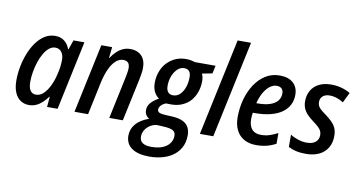

<svg xmlns="http://www.w3.org/2000/svg" viewBox="-90 -1000 2765 1480"><g transform="rotate(10 1292.0 -260.0)"><path d="M162.1 9.8Q124.5 9.8 95.7 -9.3Q66.9 -28.3 50.5 -66.7Q34.2 -105 34.2 -162.1Q34.2 -212.4 44.2 -266.4Q54.2 -320.3 73.7 -370.8Q93.3 -421.4 122.1 -461.9Q150.9 -502.4 188.2 -526.4Q225.6 -550.3 271.5 -550.3Q300.3 -550.3 322.3 -540Q344.2 -529.8 360.1 -511.2Q376 -492.7 384.8 -466.8H388.7L414.6 -540.5H500L385.3 0H302.7L310.1 -80.6H307.1Q287.6 -54.7 265.9 -34.2Q244.1 -13.7 218.5 -2Q192.9 9.8 162.1 9.8ZM201.7 -78.1Q233.9 -78.1 260.5 -104Q287.1 -129.9 306.9 -171.1Q326.7 -212.4 337.4 -258.3Q346.2 -293.9 349.9 -322.3Q353.5 -350.6 353.5 -376.5Q353.5 -415 335.9 -438.2Q318.4 -461.4 286.6 -461.4Q261.2 -461.4 238.8 -443.1Q216.3 -424.8 198.5 -394Q180.7 -363.3 168 -325Q155.3 -286.6 148.4 -246.1Q141.6 -205.6 141.6 -168.9Q141.6 -123.5 157 -100.8Q172.4 -78.1 201.7 -78.1Z M517.6 0 632.3 -541H716.8L707.5 -454.6H710Q727.5 -481.9 749.5 -503.7Q771.5 -525.4 798.6 -538.3Q825.7 -551.3 858.4 -551.3Q895 -551.3 922.1 -536.9Q949.2 -522.5 964.1 -494.4Q979 -466.3 979 -424.3Q979 -404.3 975.3 -380.4Q971.7 -356.4 966.8 -332.5L896 0H790L859.4 -327.6Q863.8 -349.1 866.9 -368.9Q870.1 -388.7 870.1 -404.3Q870.1 -431.6 857.4 -445.3Q844.7 -459 818.8 -459Q788.6 -459 761.7 -435.3Q734.9 -411.6 713.9 -366.9Q692.9 -322.3 678.7 -259.3L624 0Z M1145 240.2Q1055.7 240.2 1007.1 206.3Q958.5 172.4 958.5 107.9Q959 55.7 993.2 16.1Q1027.3 -23.4 1094.2 -46.9Q1077.6 -55.7 1067.9 -71.8Q1058.1 -87.9 1058.1 -108.9Q1058.1 -140.1 1079.1 -165Q1100.1 -189.9 1141.6 -213.4Q1116.2 -229.5 1102.1 -259Q1087.9 -288.6 1087.9 -328.6Q1087.9 -379.9 1107.7 -426.5Q1127.4 -473.1 1164.1 -502.9Q1189 -524.9 1222.4 -537.4Q1255.9 -549.8 1294.4 -549.8Q1315.9 -549.8 1333.7 -546.4Q1351.6 -543 1366.2 -538.1H1526.9L1513.7 -476.1L1433.6 -460.4Q1439.9 -448.7 1443.1 -433.1Q1446.3 -417.5 1445.8 -399.4Q1445.8 -355.5 1430.4 -314Q1415 -272.5 1387.7 -243.2Q1360.8 -215.8 1324 -200.4Q1287.1 -185.1 1241.2 -185.1Q1227.5 -185.1 1217.8 -185.5Q1208 -186 1201.7 -186Q1175.3 -175.8 1162.4 -160.4Q1149.4 -145 1149.4 -129.4Q1149.4 -115.7 1160.2 -108.4Q1166.5 -104 1177 -101.6Q1187.5 -99.1 1202.6 -98.1L1273.4 -94.2Q1320.8 -90.8 1350.6 -75.9Q1380.4 -61 1394.5 -34.9Q1408.7 -8.8 1408.7 28.3Q1408.7 84.5 1384.5 127.2Q1360.4 169.9 1316.9 196.8Q1283.7 217.8 1240 228.8Q1196.3 239.7 1145 240.2ZM1149.9 163.6Q1185.1 163.6 1214.1 155.8Q1243.2 147.9 1263.7 133.3Q1284.7 118.7 1296.6 96.9Q1308.6 75.2 1308.6 49.3Q1308.6 38.6 1305.7 29.8Q1302.7 21 1295.4 14.2Q1286.6 5.9 1270 1Q1253.4 -3.9 1229 -5.9L1160.2 -9.8Q1130.4 -6.3 1106.4 9.8Q1082.5 25.9 1068.8 49.1Q1055.2 72.3 1055.2 97.7Q1055.2 132.3 1079.3 148.2Q1103.5 164.1 1149.9 163.6ZM1242.7 -256.8Q1272.5 -256.8 1294.4 -276.6Q1316.4 -296.4 1329.8 -329.8Q1343.3 -363.3 1344.7 -404.8Q1346.2 -425.3 1342.8 -440.2Q1339.4 -455.1 1331.1 -463.9Q1324.7 -470.7 1315.2 -474.4Q1305.7 -478 1293 -478Q1270.5 -478 1252 -465.3Q1233.4 -452.6 1219.7 -431.6Q1206.1 -410.6 1198.2 -384.8Q1190.4 -358.9 1189.5 -331.5Q1189 -315.4 1190.9 -302.7Q1192.9 -290 1198.2 -280.8Q1210.9 -256.8 1242.7 -256.8Z M1499 0 1660.6 -759.8H1765.6L1604 0Z M1939.9 9.8Q1885.7 9.8 1846.2 -12Q1806.6 -33.7 1784.9 -75.7Q1763.2 -117.7 1763.2 -177.7Q1763.2 -249.5 1781.2 -316.2Q1799.3 -382.8 1833.7 -435.5Q1868.2 -488.3 1917.2 -519.3Q1966.3 -550.3 2028.3 -550.3Q2096.7 -550.3 2134 -516.4Q2171.4 -482.4 2171.4 -422.9Q2171.4 -379.4 2153.1 -344Q2134.8 -308.6 2098.9 -283.4Q2063 -258.3 2010 -244.9Q1957 -231.4 1887.2 -231.4H1872.6Q1870.6 -219.7 1869.4 -207.3Q1868.2 -194.8 1868.2 -182.6Q1868.2 -129.4 1892.1 -101.8Q1916 -74.2 1962.4 -74.2Q1997.6 -74.2 2027.1 -83.3Q2056.6 -92.3 2094.2 -111.3V-27.8Q2059.1 -8.8 2022.2 0.5Q1985.4 9.8 1939.9 9.8ZM1886.2 -308.6H1896.5Q1954.6 -308.6 1993.4 -321.8Q2032.2 -335 2051.8 -359.4Q2071.3 -383.8 2071.3 -417Q2071.3 -440.4 2058.1 -454.1Q2044.9 -467.8 2018.1 -467.8Q1991.2 -467.8 1965.3 -448.2Q1939.5 -428.7 1918.9 -392.8Q1898.4 -356.9 1886.2 -308.6Z M2329.6 9.8Q2284.7 9.8 2250.7 1.7Q2216.8 -6.3 2191.9 -20V-116.2Q2217.8 -99.1 2252.7 -87.6Q2287.6 -76.2 2321.8 -76.2Q2349.6 -76.2 2370.4 -85Q2391.1 -93.8 2402.6 -110.6Q2414.1 -127.4 2414.1 -151.4Q2414.1 -168.5 2408 -182.1Q2401.9 -195.8 2386.5 -210.9Q2371.1 -226.1 2342.8 -246.6Q2313.5 -268.1 2293.7 -289.1Q2273.9 -310.1 2263.9 -334.5Q2253.9 -358.9 2253.9 -389.6Q2253.9 -437.5 2274.9 -473.6Q2295.9 -509.8 2335.7 -530Q2375.5 -550.3 2430.7 -550.3Q2474.6 -550.3 2512.9 -539.6Q2551.3 -528.8 2581.1 -510.7L2542 -430.7Q2518.6 -446.3 2490.5 -455.8Q2462.4 -465.3 2433.1 -465.3Q2400.9 -465.3 2380.6 -448.5Q2360.4 -431.6 2360.4 -401.9Q2360.4 -386.2 2366 -373.3Q2371.6 -360.4 2386.2 -346.7Q2400.9 -333 2426.8 -314.9Q2456.1 -293 2477.5 -272.2Q2499 -251.5 2510.7 -225.8Q2522.5 -200.2 2522.5 -163.6Q2522.5 -110.4 2499.3 -71.3Q2476.1 -32.2 2432.9 -11.2Q2389.6 9.8 2329.6 9.8Z"/></g></svg>

Font: Open Sans SemiCondensed SemiBold
Style: Italic
Weight: 600
Width: 4
Italic angle: -12°
Designer: Monotype Design Team
Foundry: Monotype Imaging Inc.
Version: Version 3.000